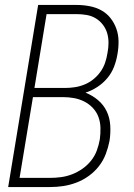

<svg xmlns="http://www.w3.org/2000/svg" viewBox="-20 -755 540 775"><path d="M13 0 134 -735H290Q316 -735 342 -730Q368 -725 389.5 -713Q411 -701 426 -682Q441 -663 449.5 -639.5Q458 -616 458.5 -589.5Q459 -563 454 -536Q450 -511 440.5 -486Q431 -461 413.5 -440Q396 -419 373 -404Q350 -389 325 -381Q353 -370 375.5 -351Q398 -332 410.5 -306Q423 -280 425 -249Q427 -218 422 -186Q417 -160 407 -133.5Q397 -107 379.5 -84.5Q362 -62 338.5 -45Q315 -28 288.5 -18Q262 -8 235.5 -4Q209 0 182 0ZM119 -400H243Q262 -400 282 -403Q302 -406 321.5 -414Q341 -422 357.5 -435.5Q374 -449 386 -466Q398 -483 404.5 -502.5Q411 -522 414 -542Q418 -562 418 -582.5Q418 -603 412.5 -621.5Q407 -640 395 -655.5Q383 -671 366.5 -681Q350 -691 330 -694.5Q310 -698 290 -698H168ZM59 -37H182Q204 -37 226.5 -40Q249 -43 271 -51.5Q293 -60 313 -74Q333 -88 348 -107Q363 -126 371 -148Q379 -170 383 -193Q386 -216 385.5 -239Q385 -262 377.5 -282.5Q370 -303 355 -319Q340 -335 320.5 -345Q301 -355 279 -359Q257 -363 234 -363H113Z"/></svg>

Font: Iosevka Extralight Oblique
Style: Regular
Weight: 200
Italic angle: -9°
Monospace: yes
Designer: Belleve Invis
Foundry: Belleve Invis
Version: Version 32.5.0; ttfautohint (v1.8.4)